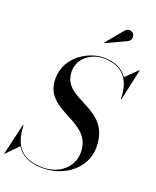

<svg xmlns="http://www.w3.org/2000/svg" viewBox="-197 -1076 966 1191"><g transform="rotate(20 285.5 -480.0)"><path d="M464 -908.5C480 -918 487 -941 477.5 -957.5C468 -974 442.5 -983.5 421.5 -963L326 -848L328.5 -845ZM-17 10 57.5 -66.5C87 -16.5 141 15 233 15C374.5 15 503 -80 503 -220C503 -490 197.5 -418.5 197.5 -613C197.5 -700 279.5 -755 355.5 -755C481 -755 542.5 -682.5 542.5 -555H547L592 -760H588L514 -688C482.5 -735 429.5 -760 355 -760C263.5 -760 118 -685 118 -535C118 -315 423 -371 423 -157C423 -58 338 10.5 232 10.5C83 10.5 37 -73 31.5 -187.5V-195H27L-21 10Z"/></g></svg>

Font: Bodoni* 36pt
Style: Italic
Weight: 400
Italic angle: -13°
Version: Version 2.3